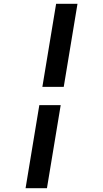

<svg xmlns="http://www.w3.org/2000/svg" viewBox="-20 -843 540 1006"><path d="M202 -388 274 -823H386L314 -388ZM114 143 186 -292H298L226 143Z"/></svg>

Font: Iosevka Slab
Style: Bold Italic
Weight: 700
Italic angle: -9°
Monospace: yes
Designer: Belleve Invis
Foundry: Belleve Invis
Version: Version 11.1.0; ttfautohint (v1.8.3)